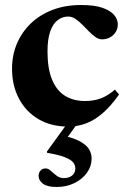

<svg xmlns="http://www.w3.org/2000/svg" viewBox="-20 -492 510 766"><path d="M303.5 -472Q357 -472 389 -460.8Q421 -449.5 435.5 -432Q450 -414.5 450 -395Q450 -377.5 441.2 -363.8Q432.5 -350 418.2 -342.5Q404 -335 387 -335Q374 -335 360.8 -344.2Q347.5 -353.5 334.5 -367Q321.5 -380.5 308 -394Q294.5 -407.5 280.5 -416.8Q266.5 -426 252 -426Q229.5 -426 210.8 -412.2Q192 -398.5 180.8 -367.8Q169.5 -337 169.5 -286.5Q169.5 -218.5 187.5 -174.8Q205.5 -131 239 -110Q272.5 -89 319 -89Q353.5 -89 381.5 -99.2Q409.5 -109.5 438.5 -134.5L455 -115Q422.5 -69 390 -40.8Q357.5 -12.5 323.5 0.2Q289.5 13 252 13Q184.5 13 134.2 -16.2Q84 -45.5 56 -97.8Q28 -150 28 -218Q28 -271.5 47.5 -317.8Q67 -364 103.2 -398.8Q139.5 -433.5 190.2 -452.8Q241 -472 303.5 -472ZM206 254Q168.5 254 151.2 240.8Q134 227.5 134 210Q134 198 141.2 189Q148.5 180 162 180Q173 180 183.2 189.8Q193.5 199.5 206 209Q218.5 218.5 235 218.5Q255 218.5 267.8 208.2Q280.5 198 280.5 179.5Q280.5 166.5 271.8 155.8Q263 145 238.8 135.2Q214.5 125.5 167.5 117.5V112L265.5 -23H306L214.5 104L222.5 47Q272.5 57.5 299 72Q325.5 86.5 335.5 103.8Q345.5 121 345.5 141Q345.5 171 327.2 196.8Q309 222.5 277.2 238.2Q245.5 254 206 254Z"/></svg>

Font: Newsreader 36pt
Style: Bold
Weight: 700
Designer: Hugues Gentile
Foundry: Production Type
Version: Version 1.003